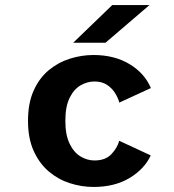

<svg xmlns="http://www.w3.org/2000/svg" viewBox="-20 -730 690 761"><path d="M350.5 11Q303.5 11 257.2 -3.8Q211 -18.5 173.5 -50.2Q136 -82 113.5 -131.8Q91 -181.5 91 -251Q91 -321.5 113.5 -371.2Q136 -421 173.5 -452Q211 -483 257.2 -497.5Q303.5 -512 350.5 -512Q433.5 -512 493.5 -475.8Q553.5 -439.5 578 -381L453 -323.5Q448 -342 436 -361.2Q424 -380.5 404 -393.8Q384 -407 354.5 -407Q325.5 -407 299 -391.5Q272.5 -376 255.8 -341.8Q239 -307.5 239 -251Q239 -195.5 255.8 -160.8Q272.5 -126 299 -110Q325.5 -94 354.5 -94Q398.5 -94 422 -119.5Q445.5 -145 452.5 -172L577.5 -114Q552.5 -60 493.5 -24.5Q434.5 11 350.5 11ZM398 -560.5H270L425 -710H572.5Z"/></svg>

Font: Trispace SemiBold
Style: Regular
Weight: 600
Designer: Tyler Finck
Foundry: Etcetera Type Company
Version: Version 1.210; ttfautohint (v1.8.3)